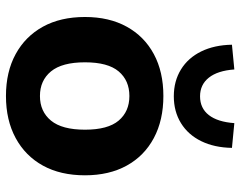

<svg xmlns="http://www.w3.org/2000/svg" viewBox="-101 -694 806 644"><g transform="rotate(90 302.0 -372.0)"><path d="M302 11Q221 11 161.5 -21.5Q102 -54 69.5 -113Q37 -172 37 -254Q37 -335 69.5 -394Q102 -453 161.5 -485Q221 -517 302 -517Q383 -517 443 -485Q503 -453 535.5 -394Q568 -335 568 -254Q568 -172 535.5 -113Q503 -54 443 -21.5Q383 11 302 11ZM302 -103Q354 -103 384.5 -140Q415 -177 415 -254Q415 -331 384.5 -367Q354 -403 302 -403Q250 -403 219.5 -367Q189 -331 189 -254Q189 -177 219.5 -140Q250 -103 302 -103ZM303 -552Q252 -552 213 -576Q174 -600 152.5 -644Q131 -688 130 -747L213 -755Q217 -699 240.5 -669.5Q264 -640 303 -640Q343 -640 366 -669.5Q389 -699 393 -755L476 -747Q475 -688 453.5 -644Q432 -600 393 -576Q354 -552 303 -552Z"/></g></svg>

Font: Mulish ExtraLight ExtraBold
Style: Regular
Weight: 800
Version: Version 3.603